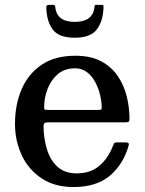

<svg xmlns="http://www.w3.org/2000/svg" viewBox="-20 -762 599 794"><path d="M42 -250Q42 -330 69.8 -393.8Q97.5 -457.5 152.8 -494.5Q208 -531.5 291.5 -531.5Q356.5 -531.5 399.8 -507.8Q443 -484 468.5 -445.2Q494 -406.5 504.8 -360.8Q515.5 -315 515.5 -271Q515.5 -261 512 -258.5Q508.5 -256 497.5 -256H176Q160 -256 160 -241.5Q160.5 -189 174.2 -144.2Q188 -99.5 218 -72.2Q248 -45 297.5 -45Q354 -45 391 -76.5Q428 -108 448 -161Q450 -166.5 452.2 -169.8Q454.5 -173 462 -173H502Q515 -173 512.5 -162Q491 -83.5 435 -36Q379 11.5 284.5 11.5Q205.5 11.5 151.5 -24.8Q97.5 -61 69.8 -120.5Q42 -180 42 -250ZM176 -307.5H386.5Q396 -307.5 398.2 -309Q400.5 -310.5 400.5 -316.5Q400.5 -340.5 394 -368.8Q387.5 -397 374 -422.2Q360.5 -447.5 339.8 -463.5Q319 -479.5 290.5 -479.5Q247.5 -479.5 219.2 -455.5Q191 -431.5 177 -395Q163 -358.5 162.5 -321Q162 -313 164.2 -310.2Q166.5 -307.5 176 -307.5ZM289 -606Q223 -606 197.8 -640.2Q172.5 -674.5 171.5 -732.5Q171.5 -742 183 -742H199.5Q208 -742 208.5 -734Q214 -671.5 289 -671.5Q361 -671.5 370 -727.5Q371.5 -734.5 371.5 -738.2Q371.5 -742 380.5 -742H398Q406 -742 407.2 -739.8Q408.5 -737.5 408 -730Q406 -673.5 380 -639.8Q354 -606 289 -606Z"/></svg>

Font: Besley Medium
Style: Regular
Weight: 500
Designer: Owen Earl
Foundry: indestructible type*
Version: Version 2.001; ttfautohint (v1.8.3)